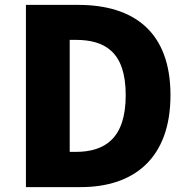

<svg xmlns="http://www.w3.org/2000/svg" viewBox="-20 -765 769 785"><path d="M86 0H310C527 0 677 -117 677 -376C677 -635 527 -745 300 -745H86ZM265 -144V-602H289C409 -602 494 -553 494 -376C494 -199 409 -144 289 -144Z"/></svg>

Font: Noto Sans JP Black
Style: Regular
Weight: 900
Designer: Ryoko NISHIZUKA  (kana, bopomofo & ideographs); Paul D. Hunt (Latin, Greek & Cyrillic); Sandoll Communications , Soo-you
Foundry: Adobe
Version: Version 2.002;hotconv 1.0.116;makeotfexe 2.5.65601